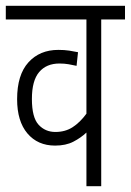

<svg xmlns="http://www.w3.org/2000/svg" viewBox="-20 -642 451 662"><path d="M411 -575H329V0H278V-185Q259 -167 233 -153.5Q207 -140 170 -140Q110 -140 74.5 -182Q39 -224 39 -300Q39 -384 78 -427Q117 -470 181 -470Q202 -470 218.5 -467.5Q235 -465 249 -462L244 -415Q231 -418 216.5 -420.5Q202 -423 185 -423Q140 -423 115 -393.5Q90 -364 90 -301Q90 -237 113 -212Q136 -187 171 -187Q205 -187 230.5 -203.5Q256 -220 278 -250V-575H0V-622H411Z"/></svg>

Font: Noto Sans ExtraCondensed Light
Style: Regular
Weight: 300
Width: 2
Designer: Monotype Design Team
Foundry: Monotype Imaging Inc.
Version: Version 2.013; ttfautohint (v1.8.4.7-5d5b)